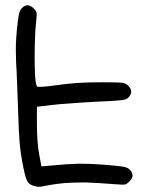

<svg xmlns="http://www.w3.org/2000/svg" viewBox="-20 -719 556 739"><path d="M106.9 -4.4Q89.8 -10.3 83 -25.9Q75.7 -41.5 65.4 -97.7Q58.6 -132.8 55.2 -173.3Q52.2 -213.4 49.8 -287.1Q48.3 -339.8 45.9 -396Q43.9 -452.1 42 -478Q41 -500 41 -522Q41 -532.2 41 -542.5Q42 -575.7 45.4 -608.9Q49.8 -651.9 53.2 -666Q56.6 -680.2 64 -687.5Q74.7 -698.7 85.9 -698.7Q85.9 -698.7 86.4 -698.7Q98.1 -698.2 110.4 -686Q119.1 -677.2 120.6 -670.4Q122.1 -664.1 120.1 -646.5Q117.7 -624.5 115.7 -596.7Q114.3 -569.3 113.8 -540.5Q113.3 -517.6 113.3 -496.1Q113.3 -467.3 114.3 -441.4Q116.7 -396 121.6 -387.2Q124 -383.8 140.6 -384.8Q157.7 -385.7 201.7 -391.6Q241.7 -397.5 281.2 -399.9Q320.8 -402.3 369.1 -402.3Q436.5 -402.3 450.2 -400.4Q463.9 -398.9 473.1 -389.6Q484.4 -378.4 484.9 -367.7Q485.8 -357.4 475.6 -345.2Q470.7 -338.9 462.9 -336.4Q455.6 -333.5 425.3 -331.5Q413.1 -330.6 395 -329.6Q377 -328.6 351.6 -327.6Q304.7 -325.2 253.9 -321.3Q203.6 -317.9 179.7 -314.9Q160.6 -313 122.1 -308.1Q122.1 -308.1 122.1 -239.3Q122.1 -206.1 124.5 -176.3Q126.5 -146 130.9 -124Q130.9 -124 139.6 -78.6Q139.6 -78.6 173.3 -81.5Q237.8 -87.9 283.7 -88.9Q288.1 -88.9 292 -88.9Q335 -88.9 386.7 -84.5Q440.9 -80.1 456.1 -77.1Q471.2 -74.2 479 -66.4Q490.2 -55.2 490.2 -44.4Q490.2 -43.9 490.2 -43.5Q489.7 -32.2 477.5 -20Q467.8 -10.3 460.4 -8.8Q457.5 -8.3 452.1 -8.3Q442.9 -8.3 424.8 -9.8Q357.9 -15.1 313 -16.6Q302.7 -16.6 293 -16.6Q258.3 -16.6 227.1 -14.2Q205.6 -12.2 183.1 -8.8Q160.6 -5.4 134.8 0Q133.8 0 132.8 0Q132.3 0 130.9 0Q127.4 0 122.6 -0.5Q114.3 -2 106.9 -4.4Z"/></svg>

Font: Casuwalt
Style: Regular
Weight: 400
Designer: Walter E Stewart
Version: 0.1